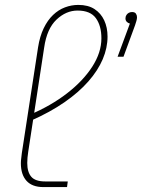

<svg xmlns="http://www.w3.org/2000/svg" viewBox="-20 -762 578 782"><path d="M157 0Q111 0 88 -25.5Q65 -51 65 -97Q65 -107 66.5 -117.5Q68 -128 69 -139L135 -569Q142 -614 158 -647Q174 -680 196 -701Q218 -722 244.5 -732Q271 -742 299 -742Q339 -742 365 -725Q391 -708 404.5 -679Q418 -650 418 -613Q418 -567 398.5 -521Q379 -475 340 -430.5Q301 -386 242.5 -345.5Q184 -305 107 -271L102 -295Q187 -331 252.5 -381.5Q318 -432 355.5 -490Q393 -548 393 -606Q393 -657 370.5 -688Q348 -719 296 -719Q249 -719 210 -682Q171 -645 160 -569L95 -144Q93 -131 92 -120Q91 -109 91 -98Q91 -61 107.5 -42Q124 -23 164 -23H256L253 0ZM459 -531 509 -666Q501 -668 496 -673.5Q491 -679 491 -687Q491 -695 495 -701Q499 -707 505 -710Q511 -713 518 -713Q529 -713 533.5 -706.5Q538 -700 538 -692Q538 -685 535.5 -676.5Q533 -668 530 -659L483 -531Z"/></svg>

Font: MuseoModerno Thin
Style: Italic
Weight: 100
Italic angle: -9°
Designer: Pablo Cosgaya, Héctor Gatti, Marcela Romero, and the Authors of The MuseoModerno Project.
Foundry: Omnibus-Type Team
Version: Version 1.003